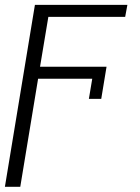

<svg xmlns="http://www.w3.org/2000/svg" viewBox="-25 -548 561 772"><path d="M403.4 -279.8 382.1 -150.6H332.4L345.9 -231.5H128.2L56.5 203.1H-5.3L115.4 -528.4H487.2L478.3 -480.1H169.4L136 -279.8Z"/></svg>

Font: Inter UI Extra Light
Style: Italic
Weight: 200
Italic angle: -9.39999°
Designer: Rasmus Andersson
Foundry: rsms
Version: 3.2;8d6f07862